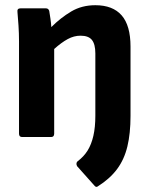

<svg xmlns="http://www.w3.org/2000/svg" viewBox="-20 -526 575 737"><path d="M356 189Q349 195 342 186L276 112Q273 107 273.5 101.5Q274 96 278 93Q302 75 316.5 51.5Q331 28 338.5 -5Q346 -38 346 -82V-321Q346 -356 333 -372.5Q320 -389 289 -389Q264 -389 240 -376Q216 -363 188 -338V-13Q188 0 176 0H65Q53 0 53 -13V-367Q53 -398 51 -428Q49 -458 47 -480Q45 -494 59 -494H156Q166 -494 169 -484Q171 -471 173.5 -455Q176 -439 177 -422Q213 -458 253.5 -482Q294 -506 346 -506Q413 -506 447 -467Q481 -428 481 -347V-81Q481 -14 469 36Q457 86 429.5 123Q402 160 356 189Z"/></svg>

Font: Sofia Sans Semi Condensed ExtraBold
Style: Regular
Weight: 800
Designer: Botio Nikoltchev, Ani Petrova
Foundry: lettersoup
Version: Version 4.100